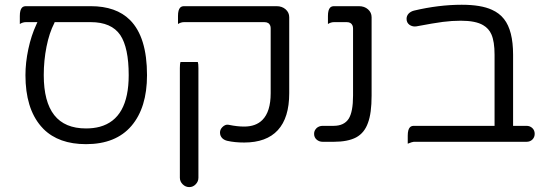

<svg xmlns="http://www.w3.org/2000/svg" viewBox="-20 -596 2277 799"><path d="M515.6 -283.2Q515.6 -101.1 395 -68.4Q369.1 -61.5 337.9 -61.5Q249.5 -61.5 205.8 -116.9Q162.1 -172.4 162.1 -283.2Q162.1 -344.2 173.6 -401.9Q185.1 -459.5 206.1 -500L207.5 -503.9H357.4Q443.8 -503.9 480.5 -450.2Q515.6 -397.5 515.6 -283.2ZM591.8 -283.2Q591.8 -441.9 521 -512.7Q463.4 -570.3 357.4 -570.3H87.9Q77.6 -570.3 71.8 -564.5Q62.5 -555.2 62.5 -529.3V-496.1Q74.7 -503.9 87.9 -503.9H135.7L131.3 -494.1Q109.9 -448.2 97.9 -391.8Q85.9 -335.4 85.9 -283.2Q85.9 -146 150.4 -70.8Q155.3 -64.9 161.1 -59.1Q224.6 3.9 337.9 3.9Q461.9 3.9 526.9 -72Q591.8 -147.9 591.8 -283.2Z M731 -337.9Q728.5 -331.5 728.5 -312.5V143.6Q728.5 159.2 740.2 170.9Q752 182.6 767.6 182.6Q783.2 182.6 794.4 170.9Q805.7 159.2 805.7 143.6V-312.5Q805.7 -331.5 803.2 -337.9ZM746.1 -503.9H1080.1Q1099.6 -503.9 1105 -488.3Q1106.4 -483.4 1106.4 -477.5V-208Q1106.4 -131.3 1071.8 -96.7Q1044.4 -69.3 996.1 -69.3Q967.3 -69.3 934.1 -76.2Q930.7 -77.1 928.5 -77.1Q926.3 -77.1 923.3 -76.9Q920.4 -76.7 916 -74.7Q910.6 -72.3 905.3 -66.9Q895.5 -57.1 895.5 -44.4Q895.5 -30.3 905.3 -20.5Q913.6 -12.7 926.3 -9.8Q957 -2.9 996.1 -2.9Q1088.9 -2.9 1136.2 -54.4Q1183.6 -106 1183.6 -208V-524.4Q1183.6 -543.9 1168.7 -557.1Q1153.8 -570.3 1130.9 -570.3H746.1Q735.8 -570.3 730 -564.5Q720.7 -555.2 720.7 -529.3V-496.1Q732.9 -503.9 746.1 -503.9Z M1526.4 -198.2V-524.4Q1526.4 -543.9 1511.5 -557.1Q1496.6 -570.3 1473.6 -570.3H1370.1Q1359.9 -570.3 1354 -564.5Q1344.7 -555.2 1344.7 -529.3V-496.1Q1356.9 -503.9 1370.1 -503.9H1422.9Q1440.9 -503.9 1446.8 -490.2Q1449.2 -484.9 1449.2 -477.5V-198.2Q1449.2 -130.9 1431.2 -102.1Q1412.1 -72.3 1368.2 -72.3H1323.2Q1308.1 -72.3 1297.4 -63L1295.9 -61Q1287.1 -52.2 1287.1 -39.1Q1287.1 -24.4 1297.6 -15.1Q1308.1 -5.9 1323.2 -5.9H1368.2Q1427.7 -5.9 1462.4 -24.4Q1496.6 -43 1511.2 -84.5Q1526.4 -124.5 1526.4 -198.2Z M2170.9 -72.3H2115.2V-368.2Q2115.2 -468.8 2077.6 -516.6Q2058.1 -541.5 2027.3 -555.2Q1981.9 -576.2 1901.4 -576.2Q1805.7 -576.2 1702.6 -551.8Q1689 -548.3 1680.2 -539.1Q1671.9 -529.8 1671.9 -517.6Q1671.9 -501.5 1684.1 -492.7Q1694.3 -485.8 1706.1 -485.8Q1709.5 -485.8 1712.9 -486.3Q1785.2 -500 1823 -504.9Q1860.8 -509.8 1897.5 -509.8Q1959.5 -509.8 1990.7 -491.2Q2014.2 -477.5 2024.9 -453.1Q2038.1 -423.3 2038.1 -368.2V-72.3H1702.1Q1691.9 -72.3 1686 -66.4Q1676.8 -57.1 1676.8 -31.2V2Q1696.3 -5.9 1701.7 -5.9Q1701.7 -5.9 1702.1 -5.9H2170.9Q2186 -5.9 2195.6 -15.4Q2205.1 -24.9 2205.1 -39.1Q2205.1 -53.7 2195.3 -63Q2185.5 -72.3 2170.9 -72.3Z"/></svg>

Font: YuPearl-Light
Style: Light
Weight: 300
Designer: Max Yao
Foundry: Max-Everyday
Version: Version 1.011; ttfautohint (v1.8.3)